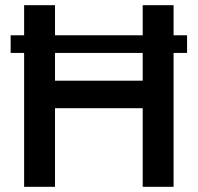

<svg xmlns="http://www.w3.org/2000/svg" viewBox="-20 -720 762 740"><path d="M21 -516V-584H701V-516ZM73 0V-700H192V-409H530V-700H649V0H530V-303H192V0Z"/></svg>

Font: MuseoModerno Thin Medium
Style: Regular
Weight: 500
Version: Version 1.003